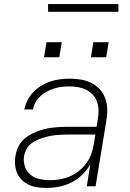

<svg xmlns="http://www.w3.org/2000/svg" viewBox="-20 -914 640 942"><path d="M208 8Q186 8 164 5Q142 2 122.5 -7Q103 -16 88 -30.5Q73 -45 64.5 -64Q56 -83 54 -105.5Q52 -128 56 -150Q59 -169 67 -188Q75 -207 89 -222.5Q103 -238 121 -249Q139 -260 158 -267.5Q177 -275 196.5 -280Q216 -285 235.5 -287.5Q255 -290 274 -291Q293 -292 313 -292H454L460 -331Q464 -352 463.5 -373.5Q463 -395 456 -414.5Q449 -434 435.5 -449Q422 -464 404 -473Q386 -482 364.5 -486Q343 -490 322 -490Q303 -490 284.5 -488Q266 -486 248 -480.5Q230 -475 212 -466Q194 -457 179.5 -443.5Q165 -430 155 -413Q145 -396 142 -377H99Q104 -400 115.5 -422.5Q127 -445 144.5 -463Q162 -481 183.5 -494Q205 -507 228 -514.5Q251 -522 275 -525Q299 -528 322 -528Q350 -528 377 -523.5Q404 -519 427.5 -507.5Q451 -496 469 -476.5Q487 -457 496 -432.5Q505 -408 506 -380Q507 -352 502 -324L449 0H406L423 -108Q407 -79 383 -56Q359 -33 330 -18.5Q301 -4 269.5 2Q238 8 208 8ZM227 -30Q251 -30 275.5 -34.5Q300 -39 323.5 -49Q347 -59 367.5 -75.5Q388 -92 403.5 -113Q419 -134 427.5 -157.5Q436 -181 440 -205L448 -254H313Q297 -254 281.5 -253Q266 -252 250 -250.5Q234 -249 218.5 -245.5Q203 -242 187.5 -237Q172 -232 156.5 -224.5Q141 -217 128.5 -206Q116 -195 108.5 -180Q101 -165 98 -149Q94 -122 102 -97.5Q110 -73 129 -57Q148 -41 174 -35.5Q200 -30 227 -30ZM426 -633 438 -707H513L501 -633ZM196 -633 208 -707H283L271 -633ZM216 -856V-894H561V-856Z"/></svg>

Font: Iosevka SS04 XLt Ex Obl
Style: Regular
Weight: 200
Width: 7
Italic angle: -9°
Monospace: yes
Designer: Belleve Invis
Foundry: Belleve Invis
Version: Version 19.0.0; ttfautohint (v1.8.4)